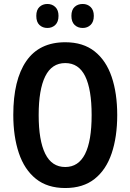

<svg xmlns="http://www.w3.org/2000/svg" viewBox="-20 -938 657 968"><path d="M571 -358Q571 -248 543 -165Q515 -82 457 -36Q399 10 309 10Q219 10 161 -36.5Q103 -83 75 -166.5Q47 -250 47 -359Q47 -535 112.5 -630Q178 -725 309 -725Q399 -725 457 -679Q515 -633 543 -550.5Q571 -468 571 -358ZM175 -358Q175 -230 208 -163Q241 -96 309 -96Q442 -96 442 -358Q442 -487 409.5 -553.5Q377 -620 309 -620Q241 -620 208 -553Q175 -486 175 -358ZM163 -858Q163 -888 179 -903Q195 -918 219 -918Q243 -918 259 -902.5Q275 -887 275 -858Q275 -828 259 -812.5Q243 -797 219 -797Q195 -797 179 -812Q163 -827 163 -858ZM340 -858Q340 -888 356 -903Q372 -918 397 -918Q421 -918 437 -902.5Q453 -887 453 -858Q453 -828 437 -812.5Q421 -797 397 -797Q372 -797 356 -812.5Q340 -828 340 -858Z"/></svg>

Font: Avrile Sans Condensed SemiBold
Style: Regular
Weight: 600
Width: 3
Designer: Monotype Design Team
Foundry: Monotype Imaging Inc.
Version: Version 2.001;September 10, 2019;FontCreator 11.5.0.2425 64-